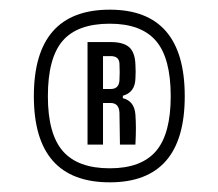

<svg xmlns="http://www.w3.org/2000/svg" viewBox="-20 -887 451 397"><path d="M207 -510Q50 -510 50 -688Q50 -867 207 -867Q362 -867 362 -688Q362 -510 207 -510ZM207 -539Q272 -539 302.5 -574.5Q333 -610 333 -688Q333 -767 302.5 -802.5Q272 -838 207 -838Q140 -838 109.5 -802.5Q79 -767 79 -688Q79 -610 110 -574.5Q141 -539 207 -539ZM161 -588V-800H209Q235 -800 247 -789.5Q259 -779 260 -754Q261 -738 260 -724Q259 -696 234 -689V-684Q258 -678 260 -650Q261 -636 261 -622Q261 -608 260 -588H228Q228 -605 227.5 -622.5Q227 -640 227 -654Q226 -674 209 -674H193V-588ZM193 -703H209Q226 -703 227 -721Q228 -737 227 -756Q226 -771 209 -771H193Z"/></svg>

Font: Big Shoulders Display SemiBold
Style: Regular
Weight: 600
Designer: Patric King
Foundry: XO Type Co
Version: Version 1.000; ttfautohint (v1.8.2)